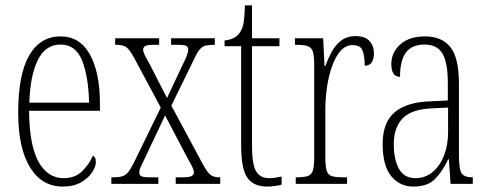

<svg xmlns="http://www.w3.org/2000/svg" viewBox="-20 -677 1799 707"><path d="M211 10Q134 10 90.5 -61Q47 -132 47 -262Q47 -403 87.5 -473Q128 -543 203 -543Q274 -543 311 -476.5Q348 -410 348 -294V-269H87Q88 -143 121.5 -82Q155 -21 214 -21Q257 -21 283 -47Q309 -73 322 -104Q326 -102 329.5 -96.5Q333 -91 333 -80Q333 -63 319 -42Q305 -21 278 -5.5Q251 10 211 10ZM308 -299Q306 -394 282.5 -453.5Q259 -513 203 -513Q147 -513 119 -455.5Q91 -398 88 -299Z M390 0V-24H396Q416 -24 429 -27.5Q442 -31 451.5 -42.5Q461 -54 473 -78L572 -281L475 -462Q458 -494 445.5 -503Q433 -512 408 -512H404V-536H566V-512H549Q521 -512 514 -507Q507 -502 507 -494Q507 -486 514 -472Q521 -458 533 -437L595 -316L650 -433Q661 -455 667 -470Q673 -485 673 -494Q673 -504 666 -508Q659 -512 632 -512H610V-536H771V-512H769Q749 -512 737 -509Q725 -506 715.5 -495Q706 -484 695 -460L611 -288L726 -74Q744 -41 756 -32.5Q768 -24 788 -24H791V0H627V-24H650Q678 -24 686 -29Q694 -34 694 -42Q694 -51 686.5 -65.5Q679 -80 665 -105L588 -252L516 -100Q506 -78 499.5 -65Q493 -52 493 -42Q493 -32 500.5 -28Q508 -24 531 -24H563V0Z M965 10Q913 10 890.5 -23Q868 -56 868 -142V-507H807V-528Q845 -532 861 -554Q874 -571 877.5 -596Q881 -621 882 -657H908V-536H1009V-507H908V-141Q908 -70 923.5 -45.5Q939 -21 970 -21Q983 -21 993.5 -22.5Q1004 -24 1017 -27V3Q1005 6 991.5 8Q978 10 965 10Z M1069 0V-24H1071Q1098 -24 1112.5 -28.5Q1127 -33 1132 -49Q1137 -65 1137 -100V-437Q1137 -471 1132 -487Q1127 -503 1112 -507.5Q1097 -512 1069 -512H1066V-536H1170L1175 -434H1178Q1187 -459 1200.5 -484.5Q1214 -510 1235.5 -527Q1257 -544 1289 -544Q1324 -544 1340.5 -526Q1357 -508 1357 -480Q1357 -461 1349 -448Q1341 -435 1323 -435Q1323 -466 1316 -488.5Q1309 -511 1278 -511Q1253 -511 1234 -489.5Q1215 -468 1202.5 -432.5Q1190 -397 1184 -355.5Q1178 -314 1178 -274V-99Q1178 -64 1183 -48.5Q1188 -33 1202 -28.5Q1216 -24 1245 -24H1258V0Z M1502 10Q1452 10 1420.5 -28.5Q1389 -67 1389 -147Q1389 -225 1432.5 -263Q1476 -301 1566 -304L1629 -307V-371Q1629 -446 1609.5 -479.5Q1590 -513 1543 -513Q1497 -513 1475 -484Q1453 -455 1453 -394Q1421 -394 1421 -441Q1421 -484 1454 -513.5Q1487 -543 1545 -543Q1607 -543 1638.5 -503.5Q1670 -464 1670 -367V-105Q1670 -52 1680.5 -38Q1691 -24 1719 -24H1721V0H1639L1633 -90H1630Q1610 -47 1582.5 -18.5Q1555 10 1502 10ZM1510 -21Q1546 -21 1573 -43.5Q1600 -66 1615 -104.5Q1630 -143 1630 -191V-281L1571 -278Q1495 -275 1462.5 -241Q1430 -207 1430 -146Q1430 -90 1449 -55.5Q1468 -21 1510 -21Z"/></svg>

Font: Noto Serif Hebrew ExtraCondensed ExtraLight
Style: Regular
Weight: 200
Width: 2
Designer: Monotype Design Team
Foundry: Monotype Imaging Inc.
Version: Version 2.004; ttfautohint (v1.8.4.7-5d5b)